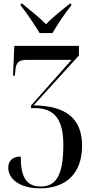

<svg xmlns="http://www.w3.org/2000/svg" viewBox="-20 -786 503 1046"><path d="M196 -606H266C292 -651 336 -717 368 -756V-766H360C321 -734 267 -693 231 -654C194 -692 139 -734 101 -766H93V-756C125 -717 168 -651 196 -606ZM198 240C337 240 427 162 427 7C427 -138 342 -210 163 -212L410 -484V-536H58L51 -374H61L63 -395C66 -445 80 -460 127 -460H370L149 -211V-197H169C283 -197 325 -128 325 4C325 172 283 230 203 230C123 230 93 179 93 67C48 67 25 90 25 128C25 182 78 240 198 240Z"/></svg>

Font: Noto Serif Display Condensed Medium
Style: Regular
Weight: 500
Width: 3
Designer: Monotype Design Team
Foundry: Monotype Imaging Inc.
Version: Version 2.009